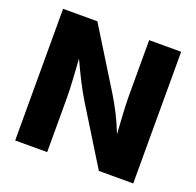

<svg xmlns="http://www.w3.org/2000/svg" viewBox="-127 -863 1020 997"><g transform="rotate(20 383.0 -364.0)"><path d="M56.6 0H233.4V-301.3C233.4 -347.2 228.5 -426.3 222.7 -512.7C263.2 -425.8 290 -371.1 333 -301.3L519 0H709V-727.5H532.2V-418C532.2 -367.2 537.6 -283.7 542.5 -210.9C511.7 -290 481.4 -345.2 449.2 -398.9L246.1 -727.5H56.6Z"/></g></svg>

Font: Inter ExtraBold
Style: Regular
Weight: 800
Designer: Rasmus Andersson
Foundry: rsms
Version: Version 4.001;git-9221beed3